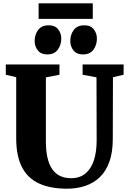

<svg xmlns="http://www.w3.org/2000/svg" viewBox="-20 -1133 775 1161"><path d="M386 8Q284.5 8 216 -23.5Q147.5 -55 112.8 -122.5Q78 -190 78 -296.5V-666L15 -681V-743H339.5V-681L257.5 -665V-278.5Q257.5 -223.5 266.5 -182Q275.5 -140.5 294.5 -112.2Q313.5 -84 342 -69.8Q370.5 -55.5 409.5 -55.5Q463 -55.5 497.2 -84.2Q531.5 -113 548 -164.2Q564.5 -215.5 564.5 -284.5L563.5 -665.5L479.5 -681V-743H727.5V-681L663 -666L662 -293Q662 -211.5 641.2 -154.2Q620.5 -97 583 -61.2Q545.5 -25.5 495 -8.8Q444.5 8 386 8ZM265 -804Q227.5 -804 208.5 -828.5Q189.5 -853 189.5 -884.5Q189.5 -924 210.8 -952Q232 -980 274 -980H275Q313 -980 331.8 -955.8Q350.5 -931.5 350.5 -900Q350.5 -861 329.5 -832.5Q308.5 -804 266 -804ZM480.5 -804Q443 -804 424 -828.5Q405 -853 405 -884.5Q405 -924 426.2 -952Q447.5 -980 489.5 -980H490.5Q528.5 -980 547.2 -955.8Q566 -931.5 566 -900Q566 -861 545 -832.5Q524 -804 481.5 -804ZM541 -1113V-1019H213.5V-1113Z"/></svg>

Font: Merriweather 36pt Black
Style: Regular
Weight: 900
Version: Version 2.100